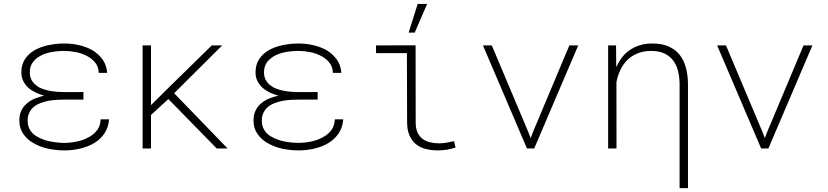

<svg xmlns="http://www.w3.org/2000/svg" viewBox="-20 -761 4241 984"><path d="M79.1 -143.6Q79.1 -104 98.4 -76.2Q117.7 -48.3 143.6 -32.2Q182.6 -8.3 225.1 0.7Q267.6 9.8 310.1 9.8Q350.6 9.8 390.1 0.7Q429.7 -8.3 461.9 -27.3Q493.7 -45.9 514.6 -76.4Q535.6 -106.9 539.1 -149.4H495.6Q495.1 -117.7 478.5 -95Q461.9 -72.3 436 -58.6Q408.7 -43 375 -35.9Q341.3 -28.8 310.1 -28.8Q274.4 -28.8 237.1 -36.1Q199.7 -43.5 167 -62.5Q145.5 -75.2 133.5 -95.9Q121.6 -116.7 121.6 -142.1Q121.6 -166.5 130.6 -184.3Q139.6 -202.1 154.8 -214.8Q169.4 -226.1 188.7 -233.2Q208 -240.2 229.5 -244.6Q249.5 -248 270.5 -249.3Q291.5 -250.5 310.1 -250.5H407.7V-289.1H310.1Q292 -289.1 272.2 -290.5Q252.4 -292 232.9 -295.9Q213.9 -299.8 196.5 -306.2Q179.2 -312.5 166 -323.2Q150.4 -335 141.6 -351.6Q132.8 -368.2 132.8 -390.6Q132.8 -418 145.3 -437.5Q157.7 -457 180.7 -471.2Q204.6 -486.3 239 -493.2Q273.4 -500 310.1 -500Q338.4 -500 369.1 -493.9Q399.9 -487.8 425.8 -474.1Q451.2 -460.9 468.3 -439.5Q485.4 -418 485.8 -387.7H529.3Q526.4 -427.2 506.1 -455.6Q485.8 -483.9 455.6 -502.4Q424.3 -520.5 386.5 -529.3Q348.6 -538.1 310.1 -538.1Q269 -538.1 227.8 -529.5Q186.5 -521 154.3 -502Q125 -484.4 107.2 -456.8Q89.4 -429.2 89.4 -389.6Q89.4 -364.7 99.4 -345.2Q109.4 -325.7 126 -310.5Q141.6 -296.9 162.6 -286.9Q183.6 -276.9 206.5 -271Q181.6 -265.1 159.4 -256.1Q137.2 -247.1 120.1 -232.9Q100.6 -217.3 89.8 -195.1Q79.1 -172.9 79.1 -143.6Z M842.8 -253.4 1090.8 0H1146.5L872.6 -283.2L1118.7 -528.3H1065.4L834.5 -302.2L753.9 -222.2V-528.3H710.9V0H753.9V-171.9Z M1279.3 -143.6Q1279.3 -104 1298.6 -76.2Q1317.9 -48.3 1343.8 -32.2Q1382.8 -8.3 1425.3 0.7Q1467.8 9.8 1510.3 9.8Q1550.8 9.8 1590.3 0.7Q1629.9 -8.3 1662.1 -27.3Q1693.8 -45.9 1714.8 -76.4Q1735.8 -106.9 1739.3 -149.4H1695.8Q1695.3 -117.7 1678.7 -95Q1662.1 -72.3 1636.2 -58.6Q1608.9 -43 1575.2 -35.9Q1541.5 -28.8 1510.3 -28.8Q1474.6 -28.8 1437.3 -36.1Q1399.9 -43.5 1367.2 -62.5Q1345.7 -75.2 1333.7 -95.9Q1321.8 -116.7 1321.8 -142.1Q1321.8 -166.5 1330.8 -184.3Q1339.8 -202.1 1355 -214.8Q1369.6 -226.1 1388.9 -233.2Q1408.2 -240.2 1429.7 -244.6Q1449.7 -248 1470.7 -249.3Q1491.7 -250.5 1510.3 -250.5H1607.9V-289.1H1510.3Q1492.2 -289.1 1472.4 -290.5Q1452.6 -292 1433.1 -295.9Q1414.1 -299.8 1396.7 -306.2Q1379.4 -312.5 1366.2 -323.2Q1350.6 -335 1341.8 -351.6Q1333 -368.2 1333 -390.6Q1333 -418 1345.5 -437.5Q1357.9 -457 1380.9 -471.2Q1404.8 -486.3 1439.2 -493.2Q1473.6 -500 1510.3 -500Q1538.6 -500 1569.3 -493.9Q1600.1 -487.8 1626 -474.1Q1651.4 -460.9 1668.5 -439.5Q1685.5 -418 1686 -387.7H1729.5Q1726.6 -427.2 1706.3 -455.6Q1686 -483.9 1655.8 -502.4Q1624.5 -520.5 1586.7 -529.3Q1548.8 -538.1 1510.3 -538.1Q1469.2 -538.1 1428 -529.5Q1386.7 -521 1354.5 -502Q1325.2 -484.4 1307.4 -456.8Q1289.6 -429.2 1289.6 -389.6Q1289.6 -364.7 1299.6 -345.2Q1309.6 -325.7 1326.2 -310.5Q1341.8 -296.9 1362.8 -286.9Q1383.8 -276.9 1406.7 -271Q1381.8 -265.1 1359.6 -256.1Q1337.4 -247.1 1320.3 -232.9Q1300.8 -217.3 1290 -195.1Q1279.3 -172.9 1279.3 -143.6Z M1907.2 -528.3V-488.8H2065.4L2066.4 -135.3Q2066.4 -94.7 2078.6 -66.9Q2090.8 -39.1 2111.8 -22Q2132.8 -4.9 2161.6 2.4Q2190.4 9.8 2225.6 9.8Q2236.8 9.8 2248 8.8Q2259.3 7.8 2270 6.3Q2280.8 3.9 2292 1.5Q2303.2 -1 2314.9 -4.9L2306.6 -37.6Q2288.6 -33.7 2269.8 -30Q2251 -26.4 2231 -26.4Q2205.6 -26.4 2183.6 -31.7Q2161.6 -37.1 2145 -49.8Q2128.9 -62 2119.6 -82.5Q2110.4 -103 2110.4 -134.3L2109.9 -528.8ZM2120.6 -740.7 2074.2 -593.8H2105.5L2168.9 -740.7Z M2680.7 0H2717.8L2943.4 -528.3H2897.9L2711.9 -85.4L2699.7 -53.2L2687 -85.9L2500.5 -528.3H2455.1Z M3096.7 0H3139.6L3139.2 -339.4Q3145 -372.1 3158.7 -401.1Q3172.4 -430.2 3193.8 -452.6Q3215.8 -474.1 3246.6 -487.1Q3277.3 -500 3317.4 -500Q3355.5 -500 3383.1 -487.8Q3410.6 -475.6 3428.2 -453.1Q3445.8 -431.2 3454.1 -400.1Q3462.4 -369.1 3462.9 -332V203.1H3505.9V-331.5Q3505.4 -378.9 3494.4 -417.2Q3483.4 -455.6 3461.4 -482.4Q3438.5 -509.3 3404.5 -523.7Q3370.6 -538.1 3323.7 -538.1Q3287.1 -538.1 3257.3 -528.6Q3227.5 -519 3204.1 -502Q3182.1 -486.3 3166 -464.6Q3149.9 -442.9 3138.7 -417.5L3138.2 -425.8L3137.2 -528.3H3096.7Z M3880.9 0H3918L4143.6 -528.3H4098.1L3912.1 -85.4L3899.9 -53.2L3887.2 -85.9L3700.7 -528.3H3655.3Z"/></svg>

Font: Roboto Mono ExtraLight
Style: Regular
Weight: 250
Monospace: yes
Designer: Google
Version: Version 3.000